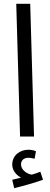

<svg xmlns="http://www.w3.org/2000/svg" viewBox="-20 -714 264 1004"><path d="M85 0H158L138 -694H65ZM54 270C100 259 164 241 205 226L191 184C179 189 164 194 147 199C131 199 90 180 90 145C90 126 103 111 129 111C140 111 150 114 161 116L168 77C155 71 140 69 129 69C84 69 44 98 44 147C44 178 66 202 90 215C76 218 63 221 44 226Z"/></svg>

Font: Noto Sans Arabic UI XCn
Style: Regular
Weight: 400
Width: 2
Designer: Monotype Design Team, Nadine Chahine and Nizar Qandah
Foundry: Monotype Imaging Inc.
Version: Version 2.010